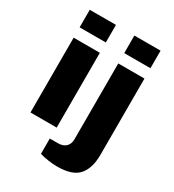

<svg xmlns="http://www.w3.org/2000/svg" viewBox="-218 -847 1064 1174"><g transform="rotate(30 314.0 -260.0)"><path d="M65 -601V-725H250V-601ZM380 -601V-725H565V-601ZM65 0V-528H250V0ZM370 205Q342 205 307.5 200Q273 195 247 187V79H304Q341 79 360.5 59.5Q380 40 380 8V-528H565V11Q565 104 522 154.5Q479 205 370 205Z"/></g></svg>

Font: Archivo Expanded ExtraBold
Style: Regular
Weight: 800
Width: 7
Designer: Hector Gatti
Foundry: Omnibus-Type
Version: Version 2.001; ttfautohint (v1.8.3)